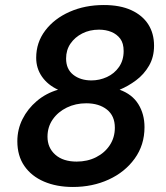

<svg xmlns="http://www.w3.org/2000/svg" viewBox="-20 -732 661 764"><path d="M270 12Q205 12 155 -9.5Q105 -31 77 -71.5Q49 -112 49 -170Q49 -217 69.5 -258Q90 -299 126.5 -330Q163 -361 211 -375Q170 -394 147 -427Q124 -460 124 -502Q124 -563 160 -610.5Q196 -658 257 -685Q318 -712 393 -712Q458 -712 502.5 -691.5Q547 -671 570 -635Q593 -599 593 -550Q593 -505 573 -470.5Q553 -436 521.5 -412.5Q490 -389 456 -375Q506 -357 530.5 -317.5Q555 -278 555 -226Q555 -155 516 -101Q477 -47 412.5 -17.5Q348 12 270 12ZM285 -89Q328 -89 362.5 -106.5Q397 -124 417 -154.5Q437 -185 437 -224Q437 -271 405.5 -296Q374 -321 323 -321Q281 -321 246 -304Q211 -287 190 -257Q169 -227 169 -188Q169 -144 200 -116.5Q231 -89 285 -89ZM344 -412Q376 -412 405.5 -425.5Q435 -439 453.5 -465.5Q472 -492 472 -529Q472 -560 458.5 -578Q445 -596 423 -605Q401 -614 374 -614Q337 -614 307.5 -599Q278 -584 260.5 -558.5Q243 -533 243 -499Q243 -457 271.5 -434.5Q300 -412 344 -412Z"/></svg>

Font: DM Sans 24pt SemiBold
Style: Italic
Weight: 600
Italic angle: -10°
Designer: Colophon Foundry, Jonny Pinhorn
Foundry: Colophon Foundry
Version: Version 4.004;gftools[0.9.30]